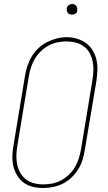

<svg xmlns="http://www.w3.org/2000/svg" viewBox="-20 -932 540 960"><path d="M195 8Q169 8 143.5 2Q118 -4 98 -19Q78 -34 65 -56Q52 -78 46.5 -103Q41 -128 42 -155Q43 -182 48 -208L105 -553Q109 -578 117 -602.5Q125 -627 138.5 -649.5Q152 -672 171.5 -690.5Q191 -709 214.5 -721Q238 -733 263 -739.5Q288 -746 313 -746Q340 -746 365 -738.5Q390 -731 410.5 -716Q431 -701 444 -679Q457 -657 462.5 -632Q468 -607 467 -580.5Q466 -554 462 -527L404 -182Q400 -157 392.5 -132.5Q385 -108 371 -85.5Q357 -63 337.5 -44.5Q318 -26 294.5 -14Q271 -2 245.5 3Q220 8 195 8ZM196 -10Q219 -10 242 -14.5Q265 -19 286 -30.5Q307 -42 325 -59Q343 -76 355 -97Q367 -118 374 -140Q381 -162 385 -185L442 -530Q446 -554 447 -578Q448 -602 443.5 -624.5Q439 -647 428 -667Q417 -687 398.5 -700.5Q380 -714 357.5 -719.5Q335 -725 311 -725Q288 -725 265.5 -720Q243 -715 222 -703.5Q201 -692 183.5 -675Q166 -658 154 -637.5Q142 -617 135 -595Q128 -573 124 -550L67 -205Q63 -182 62 -158Q61 -134 65.5 -111.5Q70 -89 81 -69Q92 -49 109.5 -35.5Q127 -22 149.5 -16Q172 -10 196 -10ZM340 -859Q334 -859 328 -861Q322 -863 318.5 -868Q315 -873 314 -879Q313 -885 314 -891Q315 -896 317.5 -900Q320 -904 323.5 -906.5Q327 -909 331.5 -910.5Q336 -912 340 -912Q347 -912 352.5 -909.5Q358 -907 361.5 -902Q365 -897 366 -891Q367 -885 366 -879Q366 -874 363.5 -870Q361 -866 357 -863.5Q353 -861 349 -860Q345 -859 340 -859Z"/></svg>

Font: Iosevka Curly Slab ThObl
Style: Regular
Weight: 100
Italic angle: -9°
Monospace: yes
Designer: Belleve Invis
Foundry: Belleve Invis
Version: Version 11.0.0; ttfautohint (v1.8.3)